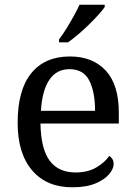

<svg xmlns="http://www.w3.org/2000/svg" viewBox="-20 -786 575 816"><path d="M287 10Q178 10 116.5 -62Q55 -134 55 -264Q55 -404 113 -475Q171 -546 277 -546Q374 -546 429.5 -486Q485 -426 485 -307V-261H152Q154 -152 191.5 -102.5Q229 -53 301 -53Q353 -53 389.5 -74.5Q426 -96 444 -123Q451 -120 457 -111Q463 -102 463 -89Q463 -69 444 -46Q425 -23 386 -6.5Q347 10 287 10ZM384 -315Q384 -395 359.5 -443.5Q335 -492 275 -492Q220 -492 189.5 -446.5Q159 -401 154 -315ZM231 -619Q246 -638 262 -664Q278 -690 293 -717Q308 -744 318 -766H425V-756Q416 -743 398 -723Q380 -703 357.5 -681Q335 -659 312 -639.5Q289 -620 269 -606H231Z"/></svg>

Font: Noto Serif Vithkuqi
Style: Regular
Weight: 400
Version: Version 1.005